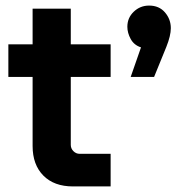

<svg xmlns="http://www.w3.org/2000/svg" viewBox="-20 -669 633 689"><path d="M242 0Q174 0 135.5 -39Q97 -78 97 -145V-393H10V-510H97V-638H234V-510H377V-393H234V-149Q234 -136 243.5 -126.5Q253 -117 266 -117H377V0ZM449 -393 486 -499Q461 -507 449 -529Q437 -551 437 -573Q437 -605 460 -627Q483 -649 515 -649Q551 -649 572 -624.5Q593 -600 593 -568Q593 -541 577 -501L533 -393Z"/></svg>

Font: MuseoModerno SemiBold
Style: Regular
Weight: 600
Designer: Pablo Cosgaya, Héctor Gatti, Marcela Romero, and the Authors of The MuseoModerno Project.
Foundry: Omnibus-Type Team
Version: Version 1.001